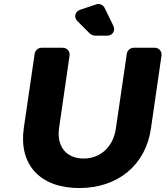

<svg xmlns="http://www.w3.org/2000/svg" viewBox="-20 -941 835 969"><path d="M552 -811 508 -901C501 -916 482 -925 466 -919L385 -892C358 -883 351 -854 371 -834L434 -771C438 -767 453 -761 459 -761H521C548 -761 564 -786 552 -811ZM760 -700H654C638 -700 622 -686 620 -670L565 -294C552 -199 486 -141 402 -141C317 -141 265 -199 278 -294L331 -660C334 -682 319 -700 296 -700H189C173 -700 157 -686 155 -670L100 -294C74 -109 183 8 380 8C576 8 716 -109 742 -294L795 -660C798 -682 783 -700 760 -700Z"/></svg>

Font: Trueno
Style: RoundBdIt
Weight: 700
Designer: Julieta Ulanovsky, Jasper
Foundry: Julieta Ulanovsky, Cannot Into Space Fonts
Version: Version 3.001